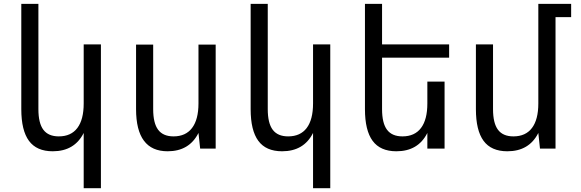

<svg xmlns="http://www.w3.org/2000/svg" viewBox="-20 -780 3050 1008"><path d="M419.4 -82Q371.1 14.2 256.8 14.2Q172.4 14.2 132.1 -40.5Q91.8 -95.2 91.8 -207V-759.8H181.6V-207Q181.6 -133.3 207.8 -98.6Q233.9 -64 288.6 -64Q353 -64 386.2 -108.2Q419.4 -152.3 419.4 -236.8V-546.9H509.8V208H419.4Z M859.9 14.2Q694.3 14.2 694.3 -207V-545.9H784.2V-207Q784.2 -133.3 810.3 -98.6Q836.4 -64 891.1 -64Q955.1 -64 988.5 -108.4Q1022 -152.8 1022 -236.8V-545.9H1112.3V0H1030.8L1022 -82Q973.6 14.2 859.9 14.2Z M1623.5 -82Q1575.2 14.2 1460.9 14.2Q1376.5 14.2 1336.2 -40.5Q1295.9 -95.2 1295.9 -207V-759.8H1385.7V-207Q1385.7 -133.3 1411.9 -98.6Q1438 -64 1492.7 -64Q1557.1 -64 1590.3 -108.2Q1623.5 -152.3 1623.5 -236.8V-546.9H1713.9V208H1623.5Z M2061 14.2Q1976.6 14.2 1936.3 -40.5Q1896 -95.2 1896 -207V-759.8H1985.8V-546.9H2337.9V-477.1H1985.8V-207Q1985.8 -133.3 2012 -98.6Q2038.1 -64 2092.8 -64Q2157.2 -64 2190.4 -108.2Q2223.6 -152.3 2223.6 -236.8V-351.6H2314V0H2223.6V-82Q2175.3 14.2 2061 14.2Z M2643.6 14.2Q2559.1 14.2 2518.8 -40.5Q2478.5 -95.2 2478.5 -207V-546.9H2568.4V-207Q2568.4 -133.3 2594.5 -98.6Q2620.6 -64 2675.3 -64Q2739.7 -64 2772.9 -108.2Q2806.2 -152.3 2806.2 -236.8V-759.8H2978.5V-689.9H2896.5V0H2814.9L2806.2 -82Q2757.8 14.2 2643.6 14.2Z"/></svg>

Font: Vazir Code Hack
Style: Code-Hack
Weight: 400
Foundry: DejaVu fonts team - Redesigned by Saber Rastikerdar
Version: Version 1.1.2